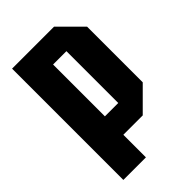

<svg xmlns="http://www.w3.org/2000/svg" viewBox="-213 -777 854 854"><g transform="rotate(-45 214.0 -350.0)"><path d="M178 -258H262V-584H178ZM404 -596V-246L300 -142H178V0H36V-700H300Z"/></g></svg>

Font: Tektur Condensed SemiBold
Style: Regular
Weight: 600
Width: 3
Designer: Adam Jagosz
Foundry: Adam Jagosz
Version: Version 1.005;gftools[0.9.30]